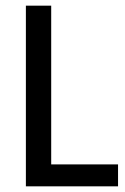

<svg xmlns="http://www.w3.org/2000/svg" viewBox="-20 -655 440 675"><path d="M395 -77V0H71V-635H160V-61L144 -77Z"/></svg>

Font: Gemunu Libre ExtraLight Medium
Style: Regular
Weight: 500
Version: Version 1.100